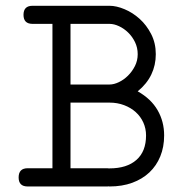

<svg xmlns="http://www.w3.org/2000/svg" viewBox="-20 -638 642 674"><path d="M94.2 -554.2Q62.5 -554.2 62.5 -585.9Q62.5 -617.7 94.2 -617.7H364.3Q388.7 -617.7 417.2 -605.7Q445.8 -593.8 470.2 -571.8Q494.6 -549.8 510.7 -518.3Q526.9 -486.8 526.9 -447.8Q526.9 -409.2 511.2 -376.5Q495.6 -343.8 463.4 -317.4Q510.3 -291 533.2 -251.2Q556.2 -211.4 556.2 -162.6Q556.2 -122.1 542.7 -89.1Q529.3 -56.2 504.4 -32.7Q479.5 -9.3 444.1 3.7Q408.7 16.6 364.3 16.6Q361.3 16.6 360.8 16.1Q359.4 16.1 358.6 16.4Q357.9 16.6 357.4 16.6H77.1Q45.4 16.6 45.4 -15.1Q45.4 -47.4 77.1 -47.4H164.1V-554.2ZM361.3 -46.9H364.3Q425.3 -46.9 459 -76.7Q492.7 -106.4 492.7 -162.6Q492.7 -186.5 483.2 -207.8Q473.6 -229 456.5 -244.4Q439.5 -259.8 415.8 -268.8Q392.1 -277.8 364.3 -277.8H227.5V-47.4H357.4Q358.4 -47.4 359.1 -47.1Q359.9 -46.9 361.3 -46.9ZM227.5 -341.3H364.3Q379.9 -341.3 397.2 -349.6Q414.6 -357.9 429.2 -372.3Q443.8 -386.7 453.6 -406Q463.4 -425.3 463.4 -447.8Q463.4 -470.7 453.9 -490.2Q444.3 -509.8 429.7 -523.9Q415 -538.1 397.7 -546.1Q380.4 -554.2 364.3 -554.2H227.5Z"/></svg>

Font: Erica Type
Style: Regular
Weight: 400
Designer: Peter Wiegel
Foundry: Peter Wiegel
Version: Version 1.000 2010 initial release